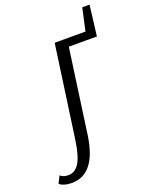

<svg xmlns="http://www.w3.org/2000/svg" viewBox="-247 -716 825 1060"><g transform="rotate(-20 165.5 -186.0)"><path d="M86 41 162 -500H343L372 -632H415L393 -453H228L159 41Q128 260 -13 260Q-37 260 -54.5 254.5Q-72 249 -78 244L-84 238L-63 197Q-47 213 -16 213Q24 213 48.5 173Q73 133 86 41Z"/></g></svg>

Font: ArsenalItalic
Style: Italic
Weight: 400
Italic angle: -9°
Designer: Andrij Shevchenko
Foundry: Stairsfor.com
Version: Version 1.000